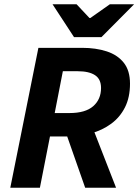

<svg xmlns="http://www.w3.org/2000/svg" viewBox="-20 -875 645 895"><path d="M28 0 159 -652H363Q427 -652 477.5 -635.5Q528 -619 557 -582.5Q586 -546 586 -485Q586 -421 562.5 -374.5Q539 -328 498 -298Q457 -268 405 -253.5Q353 -239 295 -239H213L166 0ZM235 -348H304Q378 -348 414.5 -380Q451 -412 451 -465Q451 -506 423 -524.5Q395 -543 342 -543H273ZM377 0 282 -271 381 -359 521 0ZM325 -702 225 -855H337L397 -791H401L492 -855H605L453 -702Z"/></svg>

Font: Source Sans 3 ExtraLight
Style: Bold Italic
Weight: 700
Italic angle: -11°
Version: Version 3.052;hotconv 1.1.0;makeotfexe 2.6.0